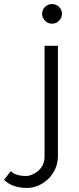

<svg xmlns="http://www.w3.org/2000/svg" viewBox="-145 -747 388 948"><path d="M-12 181Q-45 181 -73.5 172Q-102 163 -125 141L-92 98Q-77 112 -57.5 117Q-38 122 -19 122Q-1 122 15.5 114.5Q32 107 45.5 95Q59 83 67 65Q75 47 75 27V-521H141V23Q141 58 128 86.5Q115 115 93.5 136Q72 157 44.5 169Q17 181 -12 181ZM63 -679Q63 -699 77.5 -713Q92 -727 112 -727Q132 -727 146.5 -713Q161 -699 161 -679Q161 -659 146.5 -644.5Q132 -630 112 -630Q92 -630 77.5 -644.5Q63 -659 63 -679Z"/></svg>

Font: Rising Sun Light
Style: Regular
Weight: 300
Designer: Matt McInerney, Pablo Impallari, Rodrigo Fuenzalida (Raleway font), Stephen Hutchings (Greek), Cristiano Sobral (main ch
Foundry: The Rising Sun Project Authors
Version: Version 4.327; ttfautohint (v1.8.4.7-5d5b-dirty)